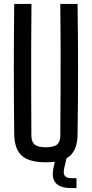

<svg xmlns="http://www.w3.org/2000/svg" viewBox="-20 -820 468 979"><path d="M214 7.5Q128.5 7.5 91 -26.2Q53.5 -60 52.5 -137Q50.5 -304 50.5 -468.8Q50.5 -633.5 52.5 -800H140.5Q139.5 -689 139 -577Q138.5 -465 139 -352.8Q139.5 -240.5 140 -129Q140 -97 156.8 -83Q173.5 -69 214 -69Q254.5 -69 271 -83Q287.5 -97 287.5 -129Q288 -240.5 288.8 -352.8Q289.5 -465 289.2 -577Q289 -689 287.5 -800H375.5Q378 -633.5 378 -468.8Q378 -304 375.5 -137Q375 -60 337.5 -26.2Q300 7.5 214 7.5ZM370 139H344Q288.5 139 265.5 114.5Q242.5 90 252 39.5L264 -16.5H320L307 39.5Q301.5 65.5 310.8 77Q320 88.5 345 88.5H370Z"/></svg>

Font: Big Shoulders Text Thin Medium
Style: Regular
Weight: 500
Version: Version 2.002